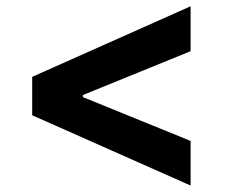

<svg xmlns="http://www.w3.org/2000/svg" viewBox="-20 -592 719 603"><path d="M81.1 -230V-350.6L578.6 -572.3V-431.2L240.2 -293.5V-287.1L578.6 -149.4V-9.3Z"/></svg>

Font: Inter-Bold
Style: Bold
Weight: 700
Designer: Rasmus Andersson
Foundry: rsms
Version: Version 4.000;git-a52131595